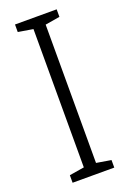

<svg xmlns="http://www.w3.org/2000/svg" viewBox="-140 -764 548 814"><g transform="rotate(-20 134.5 -357.0)"><path d="M228 0V-34L162 -45V-669L228 -680V-714H40V-680L107 -669V-45L40 -34V0Z"/></g></svg>

Font: Noto Sans Myanmar Condensed Light
Style: Regular
Weight: 300
Width: 3
Designer: Monotype Design Team
Foundry: Monotype Imaging Inc.
Version: Version 2.107